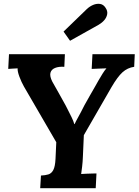

<svg xmlns="http://www.w3.org/2000/svg" viewBox="-20 -983 724 1003"><path d="M190 0 194 -66Q217 -67 233 -72Q249 -77 258.5 -95Q268 -113 270 -153L274 -240L105 -531Q92 -554 81.5 -582Q71 -610 72 -626Q56 -625 45 -624.5Q34 -624 23 -623L27 -700H319L316 -634Q287 -636 267.5 -628Q248 -620 243.5 -602.5Q239 -585 253 -557Q270 -526 288 -495Q306 -464 323 -432Q327 -424 336 -406.5Q345 -389 354.5 -369.5Q364 -350 368 -335H370Q375 -347 388.5 -371Q402 -395 421 -433Q435 -459 450 -484.5Q465 -510 479 -535Q485 -546 495 -563.5Q505 -581 516 -598.5Q527 -616 536 -626Q520 -625 495 -624.5Q470 -624 459 -623L463 -700H684L681 -634Q646 -629 620 -605.5Q594 -582 562 -527L418 -277L413 -164Q412 -137 409 -112Q406 -87 404 -74Q415 -75 431 -75.5Q447 -76 462 -76.5Q477 -77 484 -77L480 0ZM346 -770 312 -818 434 -936Q449 -950 467 -957.5Q485 -965 502.5 -962.5Q520 -960 531 -943Q543 -926 540 -909Q537 -892 525 -878Q513 -864 496 -854Z"/></svg>

Font: Lora
Style: Bold Italic
Weight: 700
Italic angle: -3°
Designer: Olga Karpushina, Alexei Vanyashin (Cyrillic)
Foundry: Cyreal
Version: Version 3.004